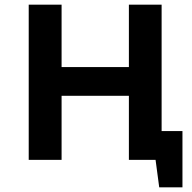

<svg xmlns="http://www.w3.org/2000/svg" viewBox="-20 -682 818 819"><path d="M102.5 0ZM529.8 -273.4H242.7V0H102.5V-662.1H242.7V-396H529.8V-662.1H669.4V-123H758.3V117.2H659.2L643.6 0H529.8Z"/></svg>

Font: PT Astra Sans
Style: Bold
Weight: 700
Designer: A.Korolkova, I. Chaeva
Foundry: ParaType Ltd
Version: Version 1.001; ttfautohint (v1.6)